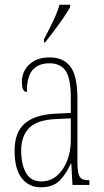

<svg xmlns="http://www.w3.org/2000/svg" viewBox="-20 -786 440 816"><path d="M153 10Q103 10 72.5 -28.5Q42 -67 42 -146Q42 -224 85.5 -261.5Q129 -299 218 -303L281 -306V-371Q281 -451 259.5 -484Q238 -517 190 -517Q143 -517 118.5 -488.5Q94 -460 94 -395Q73 -395 73 -438Q73 -482 104.5 -512Q136 -542 191 -542Q250 -542 279.5 -502.5Q309 -463 309 -366V-103Q309 -66 313.5 -48.5Q318 -31 328.5 -25.5Q339 -20 358 -20H360V0H288L283 -91H281Q262 -48 234 -19Q206 10 153 10ZM155 -15Q193 -15 221 -38.5Q249 -62 265 -102Q281 -142 281 -191V-283L219 -280Q139 -277 104.5 -242.5Q70 -208 70 -146Q70 -88 90.5 -51.5Q111 -15 155 -15ZM167 -619Q190 -663 206.5 -697.5Q223 -732 233 -766H278V-756Q269 -739 251 -712.5Q233 -686 212 -658Q191 -630 172 -606H167Z"/></svg>

Font: Noto Serif Myanmar ExtraCondensed Thin
Style: Regular
Weight: 100
Width: 2
Designer: Ben Mitchell and the Monotype Design Team
Foundry: Monotype Imaging Inc.
Version: Version 2.106; ttfautohint (v1.8.4.7-5d5b)